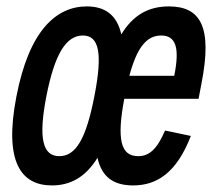

<svg xmlns="http://www.w3.org/2000/svg" viewBox="-20 -552 660 584"><path d="M267 -259C242 -130.5 211 -77 160.5 -77C110 -77 96 -130.5 121 -259C146.5 -389 181.5 -444 232 -444C282 -444 292.5 -389 267 -259ZM30 -259C-9 -58.5 44.5 12 138 12C193 12 239.5 -12 276.5 -72C289.5 -13.5 325.5 12 385 12C457.5 12 517.5 -27 560.5 -138.5L482 -155C458 -99 434.5 -77 400 -77C346.5 -77 335 -129.5 358 -251.5H584L593 -299C626.5 -470 590.5 -532.5 493.5 -532.5C432 -532.5 385 -506.5 349 -447.5C335.5 -507.5 298.5 -532.5 244 -532.5C150.5 -532.5 68.5 -458.5 30 -259ZM373.5 -321.5C396.5 -407.5 426 -444 470 -444C515.5 -444 527 -406 510 -321.5Z"/></svg>

Font: Monaspace Neon Medium
Style: Italic
Weight: 500
Italic angle: -11°
Designer: Riley Cran & the Lettermatic Team
Foundry: Lettermatic
Version: Version 1.200 (Monaspace Neon)